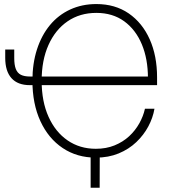

<svg xmlns="http://www.w3.org/2000/svg" viewBox="-20 -757 853 934"><path d="M446.3 9.8Q354.5 9.8 284.9 -36.9Q215.3 -83.5 176.5 -167.7Q137.7 -252 137.7 -364.3Q137.7 -448.2 159.9 -516.8Q182.1 -585.4 222.9 -634.8Q263.7 -684.1 321.3 -710.7Q378.9 -737.3 448.7 -737.3Q540 -737.3 606.2 -691.7Q672.4 -646 708.3 -565.7Q744.1 -485.4 744.1 -380.4V-342.8H170.4V-384.8H715.3L699.7 -377Q699.7 -470.2 669.9 -541.5Q640.1 -612.8 584 -653.6Q527.8 -694.3 448.7 -694.3Q368.7 -694.3 308.8 -653.3Q249 -612.3 215.8 -538.1Q182.6 -463.9 182.6 -364.3Q182.6 -263.2 216.1 -189Q249.5 -114.7 308.8 -74Q368.2 -33.2 446.3 -33.2Q496.6 -33.2 537.4 -49.8Q578.1 -66.4 608.2 -94.2Q638.2 -122.1 657.7 -157Q677.2 -191.9 685.1 -228H731.4Q724.1 -184.6 701.7 -142.3Q679.2 -100.1 643.1 -65.7Q606.9 -31.2 557.4 -10.7Q507.8 9.8 446.3 9.8ZM5.4 -516.1H49.3V-474.1Q49.3 -441.4 56.9 -421.6Q64.5 -401.9 81.3 -393.3Q98.1 -384.8 125.5 -384.8H153.3V-342.8H125Q66.4 -342.8 35.9 -376.7Q5.4 -410.6 5.4 -475.6ZM420.9 156.2V-18.1H465.3L464.8 156.2Z"/></svg>

Font: Inter 18pt ExtraLight
Style: Regular
Weight: 250
Designer: Rasmus Andersson
Foundry: rsms
Version: Version 4.001;git-66647c0bb